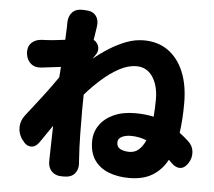

<svg xmlns="http://www.w3.org/2000/svg" viewBox="-58 -882 1116 1003"><g transform="rotate(5 500.0 -380.0)"><path d="M261 -722Q261 -738 261 -740.5Q261 -743 261 -741Q261 -739 261 -742Q261 -777 280 -798Q299 -819 334 -818L353 -817Q388 -816 405 -794Q422 -772 417 -738L406 -666Q416 -662 423 -652Q434 -638 434 -621.5Q434 -605 424 -591L409 -568Q446 -599 489 -626Q532 -653 577 -670Q622 -687 668 -687Q742 -687 795 -649.5Q848 -612 877 -543Q906 -474 906 -378Q906 -336 903.5 -297Q901 -258 896 -222Q918 -206 943 -183Q968 -161 971 -129Q974 -97 956 -69Q938 -41 914.5 -39.5Q891 -38 868 -61L852 -77Q824 -24 775.5 6Q727 36 653 36Q593 36 545.5 17.5Q498 -1 471 -39.5Q444 -78 444 -138Q444 -185 469.5 -222.5Q495 -260 542.5 -282Q590 -304 656 -304Q709 -304 753 -294Q757 -336 757 -385Q757 -457 726.5 -503Q696 -549 641 -549Q597 -549 551 -524Q505 -499 461 -460Q417 -421 379 -377L378 -298Q378 -241 379 -170.5Q380 -100 385 -28Q386 -14 385.5 -17.5Q385 -21 386 -19Q388 16 369.5 37Q351 58 316 58H301Q268 58 248.5 37.5Q229 17 230 -16Q230 -18 230 -15.5Q230 -13 230 -25L234 -201L173 -112Q154 -83 128.5 -83Q103 -83 83 -112L79 -117Q59 -146 60 -180Q61 -214 83 -242Q124 -294 165 -347.5Q206 -401 244 -456L248 -511L149 -499Q115 -494 92 -512.5Q69 -531 65 -566Q62 -600 81.5 -620.5Q101 -641 135 -643Q139 -643 135 -643Q131 -643 133.5 -643Q136 -643 157 -644Q181 -645 206.5 -648Q232 -651 258 -654ZM726 -168Q687 -184 643 -184Q616 -184 596 -174Q576 -164 576 -144Q576 -119 596 -109.5Q616 -100 643 -100Q671 -100 691.5 -118Q712 -136 726 -168Z"/></g></svg>

Font: Chiron GoRound TC H
Style: Regular
Weight: 900
Designer: Ryoko NISHIZUKA 西塚涼子 (kana, bopomofo & ideographs); Paul D. Hunt (Latin, Greek & Cyrillic); Sandoll Communications 산돌커뮤니
Foundry: Adobe
Version: Version 1.000;hotconv 1.1.1;makeotfexe 2.6.0